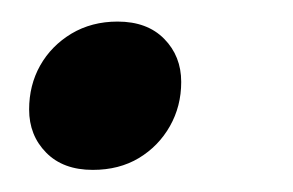

<svg xmlns="http://www.w3.org/2000/svg" viewBox="-20 -149 272 178"><path d="M89 -129Q116.5 -129 132.2 -113Q148 -97 148 -73Q148 -50.5 137.5 -32Q127 -13.5 108.8 -2.5Q90.5 8.5 66 8.5Q38.5 8.5 22.8 -7.5Q7 -23.5 7 -47.5Q7 -70 17.2 -88.2Q27.5 -106.5 46.2 -117.8Q65 -129 89 -129Z"/></svg>

Font: Newsreader 16pt 16pt Medium
Style: Italic
Weight: 500
Italic angle: -17°
Version: Version 1.003